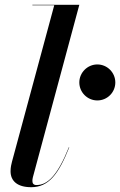

<svg xmlns="http://www.w3.org/2000/svg" viewBox="-20 -770 500 800"><path d="M268.5 -156 267 -156.5C218.5 -36 177 1 132 1C119.5 1 115 -6 115 -16C115 -20 115.5 -26 117 -31.5L310.5 -750H115V-748H206L30 -96.5C27.5 -87 24 -73 24 -56.5C24 -16.5 51.5 10 110 10C182.5 10 223.5 -43.5 268.5 -156ZM310.5 -426.5C310.5 -385 344.5 -351.5 385.5 -351.5C427 -351.5 460.5 -385 460.5 -426.5C460.5 -467.5 427 -501.5 385.5 -501.5C344.5 -501.5 310.5 -467.5 310.5 -426.5Z"/></svg>

Font: Bodoni* 96pt Medium
Style: Italic
Weight: 500
Italic angle: -13°
Version: Version 2.3